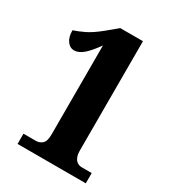

<svg xmlns="http://www.w3.org/2000/svg" viewBox="-176 -814 817 909"><g transform="rotate(30 233.0 -359.0)"><path d="M64 0V-56H132Q152 -56 166.5 -69Q181 -82 181 -119V-606Q151 -563 125 -540Q99 -517 73 -517Q51 -517 35.5 -538Q20 -559 20 -596Q45 -604 77.5 -619.5Q110 -635 153 -670L211 -718H335V-119Q335 -90 347.5 -73Q360 -56 384 -56H437V0Z"/></g></svg>

Font: Noto Serif ExtraCondensed Black
Style: Regular
Weight: 900
Width: 2
Designer: Monotype Design Team
Foundry: Monotype Imaging Inc.
Version: Version 2.015; ttfautohint (v1.8.4.7-5d5b)